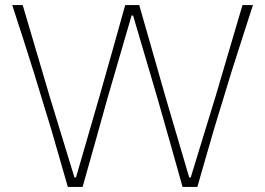

<svg xmlns="http://www.w3.org/2000/svg" viewBox="-20 -733 1039 753"><path d="M246 0Q230.5 -53.5 213.2 -113.8Q196 -174 181 -225.5L113 -448Q94.5 -507.5 71.5 -579Q48.5 -650.5 28 -713H69Q94 -627.5 122 -533.5Q150 -439.5 175 -354L272 -37H278L371 -358Q394.5 -440 421.2 -535Q448 -630 471 -713H526Q550.5 -627.5 577 -535.2Q603.5 -443 628 -356.5L722 -37H728L826.5 -358.5Q851 -442 878.8 -536Q906.5 -630 931 -713H972Q951.5 -649.5 929 -579.8Q906.5 -510 887.5 -450L819 -225.5Q803.5 -172 786.2 -112Q769 -52 754 0H696Q672.5 -83.5 646 -177.5Q619.5 -271.5 596 -353L502 -672H496L403 -353Q380 -270.5 353.8 -176.8Q327.5 -83 304 0Z"/></svg>

Font: Commissioner Loud Thin
Style: Regular
Weight: 100
Designer: Kostas Bartsokas
Foundry: Kostas Bartsokas
Version: Version 1.000; ttfautohint (v1.8.3)